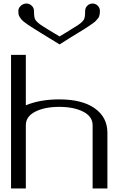

<svg xmlns="http://www.w3.org/2000/svg" viewBox="-20 -1058 706 1078"><path d="M314.5 -808.6Q286.1 -826.2 254.9 -845.2Q223.6 -864.3 205.6 -875.5Q187.5 -886.7 167.5 -899.4Q147.5 -912.1 137.2 -918.9Q127 -925.8 115.2 -935.1Q103.5 -944.3 99.1 -950.2Q94.7 -956.1 89.8 -963.9Q85 -971.7 84 -979Q83 -986.3 83 -996.1Q83 -1013.7 97.2 -1025.9Q111.3 -1038.1 128.9 -1038.1Q145.5 -1038.1 158.2 -1025.9Q170.9 -1013.7 170.9 -996.1Q170.9 -960 177.7 -948.2Q181.6 -942.4 184.6 -939Q187.5 -935.5 193.8 -930.2Q200.2 -924.8 204.6 -921.4Q209 -918 221.2 -910.2Q233.4 -902.3 243.2 -896.5Q252.9 -890.6 274.4 -877.4Q295.9 -864.3 314.5 -853.5Q327.1 -861.3 343.8 -871.1Q360.4 -880.9 368.7 -886.2Q377 -891.6 387.7 -898.4Q398.4 -905.3 403.8 -908.2Q409.2 -911.1 416 -916Q422.9 -920.9 426.3 -923.3Q429.7 -925.8 434.1 -929.2Q438.5 -932.6 440.9 -935.5Q443.4 -938.5 445.8 -941.4Q448.2 -944.3 451.2 -948.2Q458 -960 458 -996.1Q458 -1013.7 470.2 -1025.9Q482.4 -1038.1 500 -1038.1Q516.6 -1038.1 528.8 -1025.9Q541 -1013.7 541 -996.1Q541 -987.3 540 -980.5Q539.1 -973.6 537.1 -967.3Q535.2 -960.9 529.8 -954.6Q524.4 -948.2 519.5 -942.4Q514.6 -936.5 502.9 -928.2Q491.2 -919.9 481.4 -913.1Q471.7 -906.2 452.1 -894Q432.6 -881.8 415.5 -871.6Q398.4 -861.3 369.6 -843.3Q340.8 -825.2 314.5 -808.6ZM125 -750V-466.8Q205.1 -500 312.5 -500Q441.4 -500 512.2 -449.7Q583 -399.4 583 -312.5V0H500V-354.5Q500 -404.3 446.8 -431.2Q393.6 -458 312.5 -458Q231.4 -458 178.2 -431.2Q125 -404.3 125 -354.5V0H42V-750Z"/></svg>

Font: okolaks
Style: Regular
Weight: 500
Version: Version 000.6.0